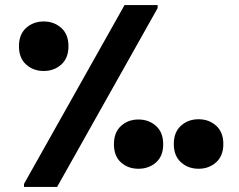

<svg xmlns="http://www.w3.org/2000/svg" viewBox="-20 -740 947 760"><path d="M75 -12 473 -720H604V-708L206 0H75ZM153 -459Q112 -459 83.5 -484.5Q55 -510 55 -557Q55 -604 83.5 -629.5Q112 -655 153 -655Q194 -655 222.5 -629.5Q251 -604 251 -557Q251 -510 222.5 -484.5Q194 -459 153 -459ZM766 -72Q725 -72 696.5 -97.5Q668 -123 668 -170Q668 -217 696.5 -242.5Q725 -268 766 -268Q807 -268 835.5 -242.5Q864 -217 864 -170Q864 -123 835.5 -97.5Q807 -72 766 -72ZM528 -72Q487 -72 459 -97Q431 -122 431 -169Q431 -216 459 -241.5Q487 -267 528 -267Q569 -267 597.5 -241.5Q626 -216 626 -169Q626 -122 597.5 -97Q569 -72 528 -72Z"/></svg>

Font: Kufam
Style: Bold
Weight: 700
Designer: Wael Morcos, Artur Schmal
Foundry: Original Type
Version: Version 1.300; ttfautohint (v1.8.3)